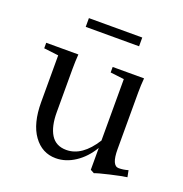

<svg xmlns="http://www.w3.org/2000/svg" viewBox="-114 -696 777 814"><g transform="rotate(20 275.0 -289.5)"><path d="M150.9 -555.7V-595.2H391.6V-555.7ZM221.2 11.2Q159.2 11.2 120.8 -42Q82.5 -95.2 82.5 -191.4V-402.3L16.6 -410.2V-435.1H161.6Q159.2 -400.9 159.2 -370.1V-173.8Q159.2 -109.4 181.6 -73.2Q204.1 -37.1 251.5 -37.1Q322.8 -37.1 378.4 -125.5V-402.8L316.4 -410.2V-435.1H458Q455.1 -402.3 455.1 -370.1V-114.7Q455.1 -40.5 486.8 -40.5Q508.3 -40.5 529.3 -46.9L535.2 -17.1Q512.2 -14.2 460.4 -2.2Q408.7 9.8 395.5 15.6L378.4 6.3V-92.3Q349.6 -43.9 307.9 -16.4Q266.1 11.2 221.2 11.2Z"/></g></svg>

Font: Elstob
Style: Regular
Weight: 400
Designer: Peter S. Baker
Version: Version 1.015